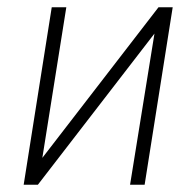

<svg xmlns="http://www.w3.org/2000/svg" viewBox="-20 -507 538 527"><path d="M45 0 122 -487H162L91 -41H71L415 -487H454L377 0H337L409 -446H428L84 0Z"/></svg>

Font: Nunito Sans 10pt Condensed ExtraLight
Style: Italic
Weight: 250
Width: 3
Italic angle: -9°
Designer: Vernon Adams
Foundry: Vernon Adams
Version: Version 3.101;gftools[0.9.27]